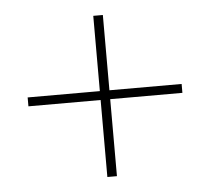

<svg xmlns="http://www.w3.org/2000/svg" viewBox="-41 -613 612 559"><g transform="rotate(-5 265.0 -333.5)"><path d="M490 -349V-323H279V-98H251V-323H40V-349H251V-569H279V-349Z"/></g></svg>

Font: TypoPRO Source Serif Pro
Style: Regular
Weight: 200
Designer: Frank Grießhammer
Foundry: Adobe Systems Incorporated
Version: Version 1.017;PS (version unavailable);hotconv 1.0.79;makeot